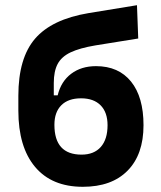

<svg xmlns="http://www.w3.org/2000/svg" viewBox="-20 -716 626 746"><path d="M301.8 9.8Q181.2 9.8 116.2 -67.6Q51.3 -145 51.3 -286.1V-343.8Q51.3 -490.2 116.2 -565.7Q181.2 -641.1 323.7 -665L512.2 -695.8L517.1 -566.4L350.6 -539.6Q289.6 -529.3 254.2 -512.5Q218.8 -495.6 203.9 -467.3Q189 -439 189 -393.6V-345.7H204.1Q217.3 -399.9 256.6 -429.4Q295.9 -459 353 -459Q440.9 -459 489.3 -398.9Q537.6 -338.9 537.6 -229.5Q537.6 -115.7 475.8 -53Q414.1 9.8 301.8 9.8ZM296.9 -115.2Q345.2 -115.2 371.6 -145Q397.9 -174.8 397.9 -229.5Q397.9 -279.3 371.1 -306.6Q344.2 -334 294.9 -334Q245.1 -334 218.3 -307.1Q191.4 -280.3 191.4 -231Q191.4 -115.2 296.9 -115.2Z"/></svg>

Font: Caskaydia Cove
Style: Bold
Weight: 700
Monospace: yes
Designer: Aaron Bell
Foundry: Saja Typeworks
Version: Version 4.300; ttfautohint (v1.8.3)